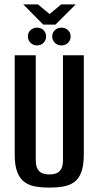

<svg xmlns="http://www.w3.org/2000/svg" viewBox="-20 -843 450 875"><path d="M205 12Q171 12 142 7Q113 2 92 -13Q71 -28 59 -58Q47 -88 47 -139V-591H143V-114Q143 -87 151.5 -72.5Q160 -58 174 -53Q188 -48 205 -48Q222 -48 236 -53Q250 -58 258.5 -72.5Q267 -87 267 -114V-591H362V-140Q362 -89 350.5 -58.5Q339 -28 318 -13Q297 2 268 7Q239 12 205 12ZM149 -636Q131 -636 119 -648Q107 -660 107 -677Q107 -694 119 -705.5Q131 -717 149 -717Q167 -717 178.5 -705.5Q190 -694 190 -677Q190 -660 178.5 -648Q167 -636 149 -636ZM260 -636Q242 -636 230 -648Q218 -660 218 -677Q218 -694 230 -705.5Q242 -717 260 -717Q278 -717 290 -705.5Q302 -694 302 -677Q302 -660 290 -648Q278 -636 260 -636ZM177 -731 86 -823H153L206 -779L259 -823H325L233 -731Z"/></svg>

Font: Alumni Sans Thin SemiBold
Style: Regular
Weight: 600
Version: Version 1.018